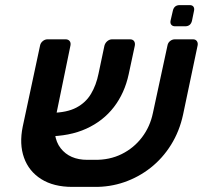

<svg xmlns="http://www.w3.org/2000/svg" viewBox="-20 -725 795 752"><path d="M350 -99Q409 -98 456.5 -121.5Q504 -145 536 -187Q568 -229 579 -283L636 -547Q638 -558 646.5 -564.5Q655 -571 665 -571H736Q746 -571 751 -564Q756 -557 754 -547L697 -276Q683 -211 650 -158Q617 -105 570 -68Q523 -31 466.5 -11.5Q410 8 348 7H263Q190 7 141.5 -23.5Q93 -54 74 -107.5Q55 -161 69 -229L137 -547Q139 -557 147.5 -564Q156 -571 166 -571H237Q247 -571 252.5 -564.5Q258 -558 256 -547L200 -275Q182 -190 217.5 -144.5Q253 -99 322 -99ZM164 -191 182 -283Q242 -284 279 -303.5Q316 -323 336.5 -357.5Q357 -392 366 -437L389 -546Q392 -557 400.5 -564Q409 -571 419 -571H489Q500 -571 505 -564Q510 -557 508 -546L484 -434Q468 -360 426 -305.5Q384 -251 318 -221Q252 -191 164 -191ZM666 -622Q656 -622 651 -628Q646 -634 648 -644L657 -683Q662 -705 684 -705H723Q733 -705 737.5 -699Q742 -693 740 -683L732 -644Q727 -622 705 -622Z"/></svg>

Font: Rubik Medium
Style: Italic
Weight: 500
Italic angle: -12°
Designer: Hubert and Fischer
Foundry: Hubert and Fischer
Version: Version 2.300;gftools[0.9.30]